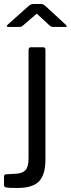

<svg xmlns="http://www.w3.org/2000/svg" viewBox="-64 -765 352 955"><path d="M162 29Q162 103 130.5 136.5Q99 170 22 170Q-21 170 -32.5 167.5Q-44 165 -44 157V113Q-44 102 -34 102L17 99Q49 97 63.5 80.5Q78 64 78 23V-516Q78 -530 90 -530H151Q162 -530 162 -517ZM130 -687Q128 -689 124.5 -692.5Q121 -696 119 -696Q116 -696 107 -687L49 -637Q44 -633 40.5 -632Q37 -631 31 -631H-23Q-30 -631 -30 -635Q-30 -638 -25 -643L77 -734Q88 -745 102 -745H141Q148 -745 152.5 -742Q157 -739 161 -736L262 -643Q268 -637 268 -634Q268 -631 261 -631H202Q191 -631 184 -637Z"/></svg>

Font: Libre Franklin
Style: Regular
Weight: 400
Designer: Pablo Impallari, Rodrigo Fuenzalida
Foundry: Impallari Type
Version: Version 1.001; ttfautohint (v1.4.1)